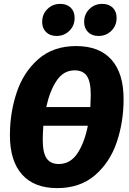

<svg xmlns="http://www.w3.org/2000/svg" viewBox="-20 -950 664 988"><path d="M616 -440Q616 -323 581 -219Q546 -115 469 -48.5Q392 18 274 18Q156 18 93.5 -52Q31 -122 31 -254Q31 -370 66 -474.5Q101 -579 177.5 -646Q254 -713 372 -713Q491 -713 553.5 -643Q616 -573 616 -440ZM218 -399H445Q447 -445 447 -463Q447 -530 427 -559Q407 -588 364 -588Q307 -588 271.5 -535Q236 -482 218 -399ZM432 -303H203Q200 -263 200 -230Q200 -164 220 -135Q240 -106 282 -106Q342 -106 378.5 -161Q415 -216 432 -303ZM197 -837Q197 -877 224 -903.5Q251 -930 290 -930Q324 -930 344 -910.5Q364 -891 364 -858Q364 -818 337 -791.5Q310 -765 271 -765Q237 -765 217 -785Q197 -805 197 -837ZM413 -837Q413 -877 440 -903.5Q467 -930 506 -930Q540 -930 560 -910.5Q580 -891 580 -858Q580 -818 553 -791.5Q526 -765 487 -765Q453 -765 433 -785Q413 -805 413 -837Z"/></svg>

Font: Fira Sans Condensed ExtraBold
Style: Italic
Weight: 800
Width: 3
Italic angle: -8°
Designer: bBox Type GmbH & Carrois Corporate GbR & Edenspiekermann AG
Foundry: bBox Type GmbH & Carrois Corporate GbR & Edenspiekermann AG
Version: Version 4.301